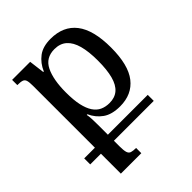

<svg xmlns="http://www.w3.org/2000/svg" viewBox="-213 -626 1015 1015"><g transform="rotate(-45 294.0 -118.5)"><path d="M338 -502Q433 -502 482.5 -438Q532 -374 532 -243Q532 -113 483.5 -51Q435 11 346 11Q285 11 249 -14.5Q213 -40 194 -82H189Q192 -69 193 -48Q194 -27 194 -3Q194 21 194 43V156Q194 188 198.5 203Q203 218 215.5 222Q228 226 250 226V265H97V-391Q97 -419 93 -432Q89 -445 77 -449Q65 -453 41 -453V-492H176L187 -405H191Q210 -449 245 -475.5Q280 -502 338 -502ZM319 -41Q359 -41 384.5 -63Q410 -85 422 -130Q434 -175 434 -243Q434 -311 421.5 -356.5Q409 -402 382.5 -425.5Q356 -449 314 -449Q249 -449 222 -394Q195 -339 195 -244Q195 -187 203.5 -148.5Q212 -110 228 -86Q244 -62 267 -51.5Q290 -41 319 -41ZM17 116V71H492V116Z"/></g></svg>

Font: Noto Serif Armenian
Style: Regular
Weight: 400
Designer: Monotype Design Team
Foundry: Monotype Imaging Inc.
Version: Version 2.007